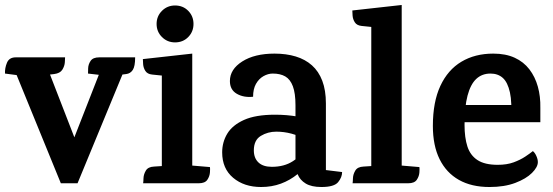

<svg xmlns="http://www.w3.org/2000/svg" viewBox="-20 -735 2218 770"><path d="M155 -502 307 -110 219 -33 399 -493 497 -499 291 0H224L32 -470ZM43 -505H241Q241 -500 240 -485Q239 -470 230 -455.5Q221 -441 197 -438L180 -436L46 -434L0 -440Q-1 -462 8 -483.5Q17 -505 43 -505ZM378 -505H522Q522 -469 512.5 -454.5Q503 -440 486 -438L470 -436L385 -434L333 -440Q333 -445 333.5 -461Q334 -477 343.5 -491Q353 -505 378 -505Z M682 -565Q651 -565 629.5 -586.5Q608 -608 608 -639Q608 -670 629.5 -691.5Q651 -713 682 -713Q714 -713 735 -691.5Q756 -670 756 -639Q756 -608 735 -586.5Q714 -565 682 -565ZM751 -520V0H629V-432L590 -436Q571 -438 563 -450.5Q555 -463 554 -477.5Q553 -492 553 -498ZM751 -71 822 -65Q823 -60 822 -44Q821 -28 811.5 -14Q802 0 777 0H554Q555 -5 555.5 -20.5Q556 -36 565 -51Q574 -66 598 -67L629 -69Z M1081 -520Q1128 -520 1166 -508.5Q1204 -497 1231 -473Q1258 -449 1272.5 -411Q1287 -373 1287 -320V-53L1352 -45Q1352 -24 1336 -4.5Q1320 15 1269 15Q1229 15 1206 1Q1183 -13 1174 -35.5Q1165 -58 1165 -83V-313Q1165 -361 1154.5 -389Q1144 -417 1124 -428.5Q1104 -440 1074 -440Q1055 -440 1036.5 -429.5Q1018 -419 1006.5 -398.5Q995 -378 995 -347Q957 -343 929.5 -359Q902 -375 902 -410Q902 -457 951.5 -488.5Q1001 -520 1081 -520ZM1083 -275Q1130 -275 1173.5 -267.5Q1217 -260 1245 -243L1251 -133Q1232 -159 1205.5 -175Q1179 -191 1149 -199Q1119 -207 1088 -207Q1054 -207 1026 -190Q998 -173 998 -132Q998 -101 1016.5 -83.5Q1035 -66 1070 -66Q1120 -66 1154.5 -88.5Q1189 -111 1223 -144L1228 -95Q1203 -61 1173 -36.5Q1143 -12 1106.5 1.5Q1070 15 1027 15Q959 15 915 -22Q871 -59 871 -124Q871 -165 891.5 -199Q912 -233 958.5 -254Q1005 -275 1083 -275Z M1591 -715V0H1469V-627L1430 -631Q1411 -633 1403 -645.5Q1395 -658 1394 -672.5Q1393 -687 1393 -693ZM1591 -71 1662 -65Q1663 -60 1662 -44Q1661 -28 1651.5 -14Q1642 0 1617 0H1394Q1395 -5 1395.5 -20.5Q1396 -36 1405 -51Q1414 -66 1438 -67L1469 -69Z M1958 -520Q2008 -520 2044 -503.5Q2080 -487 2103 -457Q2126 -427 2137 -387.5Q2148 -348 2147 -302V-245H1779L1785 -314H2084L2029 -254Q2034 -324 2025 -364.5Q2016 -405 1996.5 -422.5Q1977 -440 1947 -440Q1913 -440 1890 -418.5Q1867 -397 1855 -351.5Q1843 -306 1843 -234Q1843 -183 1854.5 -147.5Q1866 -112 1895 -93Q1924 -74 1976 -74Q2013 -74 2040 -84Q2067 -94 2086.5 -107Q2106 -120 2117 -129Q2125 -123 2131 -109.5Q2137 -96 2137 -85Q2137 -65 2113.5 -41.5Q2090 -18 2046.5 -1.5Q2003 15 1943 15Q1871 15 1820.5 -13.5Q1770 -42 1743 -96.5Q1716 -151 1716 -230Q1716 -326 1746 -390.5Q1776 -455 1830.5 -487.5Q1885 -520 1958 -520Z"/></svg>

Font: Karma Variable Light
Style: Regular
Weight: 300
Designer: Joana Correia
Foundry: Indian Type Foundry
Version: Version 3.000